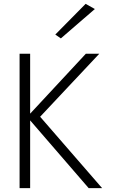

<svg xmlns="http://www.w3.org/2000/svg" viewBox="-20 -980 605 1000"><path d="M474 -933 426 -960 268 -800 297 -780ZM82 -700V0H137V-353L442 0H512L189 -372L497 -700H427L137 -388V-700Z"/></svg>

Font: Jost Light
Style: Regular
Weight: 300
Version: Version 3.710